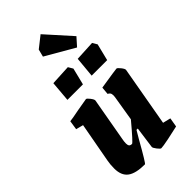

<svg xmlns="http://www.w3.org/2000/svg" viewBox="-275 -963 1042 1042"><g transform="rotate(-45 246.5 -441.5)"><path d="M462 -427 401 -82 446 -71 437 -18Q404 -10 357 -0.5Q310 9 297 9Q291 9 277.5 -8.5Q264 -26 265 -33L282 -157H272L246 -113Q178 8 172 8Q102 8 70 -16Q38 -40 38 -94Q38 -125 43 -151L85 -380L43 -391L51 -444Q66 -445 126 -457Q194 -469 196 -469Q202 -469 215 -452Q228 -435 227 -427L183 -179Q179 -160 179 -145Q179 -132 184 -126Q189 -120 201 -120Q208 -120 291 -219L315 -365Q316 -370 316 -377Q316 -390 311.5 -396Q307 -402 299 -406L303 -450Q423 -469 430 -469Q436 -469 449.5 -452Q463 -435 462 -427ZM122 -537 132 -655 249 -661 265 -634 241 -537ZM308 -537 319 -655 435 -661 451 -634 427 -537ZM360 -701 194 -797 205 -840 271 -892 401 -747Z"/></g></svg>

Font: Grenze
Style: Bold Italic
Weight: 700
Italic angle: -10°
Designer: Renata Polastri
Foundry: Omnibus-Type
Version: Version 1.002; ttfautohint (v1.8)